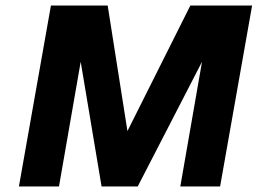

<svg xmlns="http://www.w3.org/2000/svg" viewBox="-20 -670 926 690"><path d="M475 0H345L270 -448L192 0H48L163 -650H367L438 -199L664 -650H886L771 0H628L706 -448Z"/></svg>

Font: Overused Grotesk
Style: Bold Italic
Weight: 700
Italic angle: -10°
Version: Version 0.003